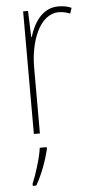

<svg xmlns="http://www.w3.org/2000/svg" viewBox="-54 -568 404 822"><g transform="rotate(-5 148.0 -157.0)"><path d="M229 -535C157 -535 121 -470 104 -414H102L98 -527H77V0H103V-283C103 -394 145 -510 229 -510C248 -510 264 -505 277 -500L285 -524C268 -532 248 -535 229 -535ZM127 70V61H97C92 102 68 178 53 212V221H68C95 175 115 118 127 70Z"/></g></svg>

Font: Noto Sans Kannada Condensed Thin
Style: Regular
Weight: 100
Width: 3
Designer: Jelle Bosma - Monotype Design Team
Foundry: Monotype Imaging Inc.
Version: Version 2.005